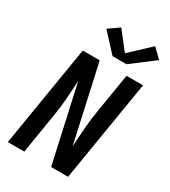

<svg xmlns="http://www.w3.org/2000/svg" viewBox="-234 -1098 1068 1209"><g transform="rotate(30 300.0 -493.5)"><path d="M25 0 146 -735H269L392 -181Q396 -246 400.5 -311Q405 -376 416 -441L464 -735H584L463 0H340L217 -554Q213 -489 208.5 -424Q204 -359 193 -294L145 0ZM326 -798 206 -928 283 -982 384 -853 527 -987 592 -923 427 -798Z"/></g></svg>

Font: Iosevka SS04 Extended Oblique
Style: Bold
Weight: 700
Width: 7
Italic angle: -9°
Monospace: yes
Designer: Belleve Invis
Foundry: Belleve Invis
Version: Version 19.0.0; ttfautohint (v1.8.4)